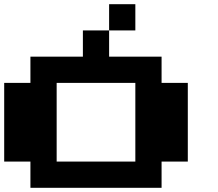

<svg xmlns="http://www.w3.org/2000/svg" viewBox="-20 -1020 1040 915"><path d="M625 -875H500V-1000H625ZM875 -625V-250H750V-125H125V-250H0V-625H125V-750H375V-875H500V-750H750V-625ZM625 -625H250V-250H625Z"/></svg>

Font: Press Start 2P
Style: Regular
Weight: 400
Designer: CodeMan38
Foundry: CodeMan38
Version: Version 3.000